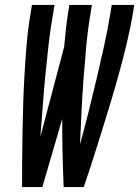

<svg xmlns="http://www.w3.org/2000/svg" viewBox="-20 -755 562 775"><path d="M69 0Q69 -58 69.5 -116Q70 -174 71 -232Q72 -290 74 -348Q76 -406 79.5 -464.5Q83 -523 88 -581.5Q93 -640 103 -698L109 -735H200L194 -698Q183 -636 176 -574Q169 -512 163 -450Q157 -388 152.5 -326Q148 -264 143 -203L239 -566Q242 -599 245.5 -632Q249 -665 254 -698L260 -735H351L345 -698Q334 -632 328 -566Q322 -500 317 -434.5Q312 -369 309 -303.5Q306 -238 303 -172Q321 -238 337.5 -303.5Q354 -369 369.5 -435Q385 -501 399.5 -566.5Q414 -632 425 -698L431 -735H522L516 -698Q506 -640 492 -581.5Q478 -523 462 -464.5Q446 -406 428.5 -348Q411 -290 393 -232Q375 -174 356.5 -116Q338 -58 318 0H237Q234 -68 232.5 -137Q231 -206 231 -275L151 0Z"/></svg>

Font: Iosevka SS04 Medium Oblique
Style: Regular
Weight: 500
Italic angle: -9°
Monospace: yes
Designer: Belleve Invis
Foundry: Belleve Invis
Version: Version 19.0.0; ttfautohint (v1.8.4)